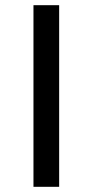

<svg xmlns="http://www.w3.org/2000/svg" viewBox="-20 -720 357 740"><path d="M109 0H208V-700H109Z"/></svg>

Font: AWKNG-Font Medium
Style: Regular
Weight: 500
Designer: Awakening Church
Foundry: Awakening Church
Version: Version 1.700;PS 001.700;hotconv 1.0.88;makeotf.lib2.5.64775